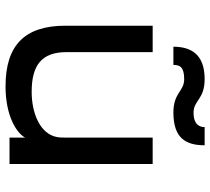

<svg xmlns="http://www.w3.org/2000/svg" viewBox="-52 -674 741 676"><g transform="rotate(90 318.0 -336.5)"><path d="M285 14C390 14 450 -26 465 -55V0H558V-504H465V-202C465 -191 465 -178 463 -167C452 -107 378 -78 304 -78C210 -78 164 -113 164 -201V-504H71V-197C71 -52 141 14 285 14ZM145 -577H209C209 -599 216 -615 259 -615C303 -615 306 -577 377 -577C467 -577 492 -621 492 -687H428C428 -670 420 -648 377 -648C333 -648 331 -687 259 -687C169 -687 145 -636 145 -577Z"/></g></svg>

Font: Hibana 45 SubMedium
Style: Regular
Weight: 500
Width: 6
Designer: pygmalion
Foundry: ybstudio
Version: Version 2021.007;FEAKit 1.0